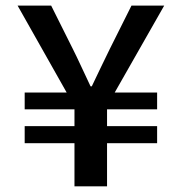

<svg xmlns="http://www.w3.org/2000/svg" viewBox="-20 -656 640 676"><path d="M533.2 -330.1V-271H356.9V-211.9H533.2V-151.9H356.9V0H242.2V-151.9H66.9V-211.9H242.2V-271H66.9V-330.1H214.8L42 -636.2H160.2L235.8 -484.9Q248 -460.9 268.6 -416.5Q289.1 -372.1 298.8 -352.1H303.2Q312 -370.1 333.5 -415.5Q355 -460.9 367.2 -484.9L442.9 -636.2H558.1L383.8 -330.1Z"/></svg>

Font: SourceCodePro-Semibold
Style: Regular
Weight: 600
Monospace: yes
Designer: Paul D. Hunt
Foundry: Adobe Systems Incorporated
Version: Version 1.009;PS 1.000;hotconv 1.0.70;makeotf.lib2.5.5900